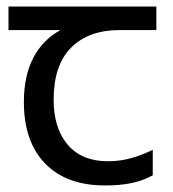

<svg xmlns="http://www.w3.org/2000/svg" viewBox="-20 -557 530 587"><path d="M301 10Q183 10 118 -57Q53 -124 53 -245Q53 -325 82 -380.5Q111 -436 165 -465H6V-537H458V-465H345Q251 -465 197.5 -411.5Q144 -358 144 -252Q144 -165 187 -114.5Q230 -64 310 -64Q347 -64 381 -73.5Q415 -83 447 -99V-21Q418 -5 383 2.5Q348 10 301 10Z"/></svg>

Font: lguzrati25
Style: Book
Weight: 400
Designer: Jelle Bosma - Monotype Design Team, Universal Thirst
Foundry: Monotype Imaging Inc.
Version: Version 2.106